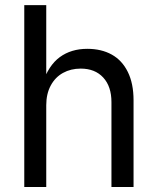

<svg xmlns="http://www.w3.org/2000/svg" viewBox="-20 -748 631 768"><path d="M165 0H77.1V-727.5H165V-413.6H149.9Q173.8 -486.3 219.2 -519.5Q264.6 -552.7 329.1 -552.7Q385.3 -552.7 426.8 -529.8Q468.3 -506.8 491.2 -460.4Q514.2 -414.1 514.2 -346.7V0H425.8V-339.4Q425.8 -402.3 392.8 -438Q359.9 -473.6 302.7 -473.6Q263.2 -473.6 231.9 -456.3Q200.7 -439 182.9 -405.8Q165 -372.6 165 -327.1Z"/></svg>

Font: Inter RS Variable
Style: Regular
Weight: 400
Designer: Rasmus Andersson (customised by Maria Ramos and Noel Pretorius)
Foundry: rsms
Version: Version 3.001;Glyphs 3.2.3 (3260)